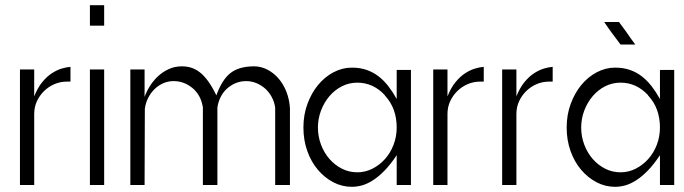

<svg xmlns="http://www.w3.org/2000/svg" viewBox="-20 -716 2640 741"><path d="M112 -448V-344Q125 -377 143 -399Q161 -421 180.5 -433.5Q200 -446 218.5 -451.5Q237 -457 252 -458V-401H237Q213 -401 190.5 -391.5Q168 -382 150.5 -365Q133 -348 122.5 -325.5Q112 -303 112 -276V-2H57V-448Z M382 -448V-2H327V-448ZM382 -696V-617H327V-696Z M538 -448V-342Q545 -362 558 -383Q571 -404 589 -421Q607 -438 630.5 -449Q654 -460 682 -460Q700 -460 717 -455Q734 -450 750.5 -437.5Q767 -425 783 -403Q799 -381 815 -348Q837 -409 870 -434.5Q903 -460 961 -460Q987 -460 1011.5 -447.5Q1036 -435 1055 -413Q1074 -391 1085.5 -361.5Q1097 -332 1099 -298V-2H1042V-301Q1039 -322 1029 -341Q1019 -360 1004 -373.5Q989 -387 970 -395Q951 -403 930 -403Q908 -403 889 -395Q870 -387 855 -373Q840 -359 831 -340.5Q822 -322 819 -301V-2H763V-302Q755 -350 722.5 -376.5Q690 -403 650 -403Q629 -403 610.5 -395Q592 -387 577 -372.5Q562 -358 552 -338.5Q542 -319 539 -296Q539 -221 538.5 -149Q538 -77 538 -2H483V-448Z M1566 -446V-2H1511V-117Q1487 -81 1464 -57.5Q1441 -34 1419 -20Q1397 -6 1377 -0.5Q1357 5 1338 5Q1300 5 1266.5 -12.5Q1233 -30 1207 -60.5Q1181 -91 1166 -133Q1151 -175 1151 -224Q1151 -273 1166.5 -315Q1182 -357 1207.5 -388Q1233 -419 1267 -437Q1301 -455 1338 -455Q1370 -455 1395.5 -446Q1421 -437 1441.5 -421Q1462 -405 1479 -383Q1496 -361 1511 -334V-446ZM1465 -349Q1420 -397 1359 -397Q1327 -397 1299.5 -383Q1272 -369 1251.5 -345Q1231 -321 1219 -289.5Q1207 -258 1207 -224Q1207 -189 1219 -157.5Q1231 -126 1251.5 -102.5Q1272 -79 1299.5 -65Q1327 -51 1359 -51Q1390 -51 1417.5 -65Q1445 -79 1466 -102.5Q1487 -126 1499 -157.5Q1511 -189 1511 -224Q1511 -260 1500 -291Q1489 -322 1465 -348Z M1707 -448V-344Q1720 -377 1738 -399Q1756 -421 1775.5 -433.5Q1795 -446 1813.5 -451.5Q1832 -457 1847 -458V-401H1832Q1808 -401 1785.5 -391.5Q1763 -382 1745.5 -365Q1728 -348 1717.5 -325.5Q1707 -303 1707 -276V-2H1652V-448Z M1973 -448V-344Q1986 -377 2004 -399Q2022 -421 2041.5 -433.5Q2061 -446 2079.5 -451.5Q2098 -457 2113 -458V-401H2098Q2074 -401 2051.5 -391.5Q2029 -382 2011.5 -365Q1994 -348 1983.5 -325.5Q1973 -303 1973 -276V-2H1918V-448Z M2582 -446V-2H2527V-117Q2503 -81 2480 -57.5Q2457 -34 2435 -20Q2413 -6 2393 -0.5Q2373 5 2354 5Q2316 5 2282.5 -12.5Q2249 -30 2223 -60.5Q2197 -91 2182 -133Q2167 -175 2167 -224Q2167 -273 2182.5 -315Q2198 -357 2223.5 -388Q2249 -419 2283 -437Q2317 -455 2354 -455Q2386 -455 2411.5 -446Q2437 -437 2457.5 -421Q2478 -405 2495 -383Q2512 -361 2527 -334V-446ZM2481 -349Q2436 -397 2375 -397Q2343 -397 2315.5 -383Q2288 -369 2267.5 -345Q2247 -321 2235 -289.5Q2223 -258 2223 -224Q2223 -189 2235 -157.5Q2247 -126 2267.5 -102.5Q2288 -79 2315.5 -65Q2343 -51 2375 -51Q2406 -51 2433.5 -65Q2461 -79 2482 -102.5Q2503 -126 2515 -157.5Q2527 -189 2527 -224Q2527 -260 2516 -291Q2505 -322 2481 -348ZM2369 -631Q2377 -620 2384.5 -610Q2392 -600 2399 -590Q2406 -580 2415 -567Q2424 -554 2432 -544H2375Q2360 -564 2342.5 -587.5Q2325 -611 2312 -631Z"/></svg>

Font: Fundamental  Brigade Scvhlank
Style: Regular
Weight: 100
Designer: Peter Wiegel, original typeface by Arno Drescher 1935
Foundry: Peter Wiegel
Version: Version 0.000 2012 initial release